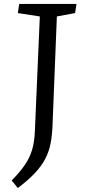

<svg xmlns="http://www.w3.org/2000/svg" viewBox="-20 -720 441 969"><path d="M181 -637 70 -654 77 -700H366L359 -654L267 -637L245 -86Q243 -37 235.5 3Q228 43 209.5 79.5Q191 116 157.5 152Q124 188 70 229L39 191Q82 147 106.5 110.5Q131 74 142.5 34.5Q154 -5 156 -59Z"/></svg>

Font: Literata 7pt
Style: Italic
Weight: 400
Italic angle: -2°
Designer: Latin by Veronika Burian and Jose Scaglione. Greek by Irene Vlachou. Cyrillic by Vera Evstafieva
Foundry: TypeTogether
Version: Version 3.002